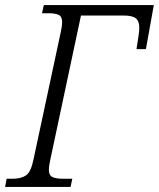

<svg xmlns="http://www.w3.org/2000/svg" viewBox="-40 -734 624 754"><path d="M-20 0 -14 -32H9Q43 -32 62.5 -45.5Q82 -59 92 -110L198 -605Q204 -632 204 -647Q204 -669 190.5 -675.5Q177 -682 150 -682H125L132 -714H564L533 -541H496L504 -593Q507 -611 507 -625Q507 -651 493.5 -662Q480 -673 446 -673H278L158 -109Q152 -82 152 -67Q152 -45 166.5 -38.5Q181 -32 208 -32H244L237 0Z"/></svg>

Font: Noto Serif SemiCondensed Light
Style: Italic
Weight: 300
Width: 4
Italic angle: -12°
Designer: Monotype Design Team
Foundry: Monotype Imaging Inc.
Version: Version 2.013; ttfautohint (v1.8.4.7-5d5b)